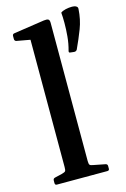

<svg xmlns="http://www.w3.org/2000/svg" viewBox="-120 -838 588 894"><g transform="rotate(-15 174.0 -391.0)"><path d="M95 0V-568H206V0ZM39 0Q30 0 30 -10V-22Q30 -32 40 -34L74 -42Q89 -46 92 -50.5Q95 -55 95 -70V-180H206V-69Q206 -55 209.5 -50.5Q213 -46 227 -44L283 -33Q292 -31 292 -22V-9Q292 0 282 0ZM95 -567V-714L113 -680L30 -695Q21 -697 21 -707V-721Q21 -731 31 -732L178 -754Q193 -756 199.5 -752.5Q206 -749 206 -735V-567ZM340 -778Q349 -774 348 -764Q345 -714 328.5 -671Q312 -628 291 -583Q286 -575 276 -576L259 -578Q250 -578 253 -588Q262 -620 265 -654Q268 -688 268 -718Q268 -748 266 -768Q275 -775 290.5 -778.5Q306 -782 321 -782Q327 -782 332 -781Q337 -780 340 -778Z"/></g></svg>

Font: Hahmlet Medium
Style: Regular
Weight: 500
Version: Version 1.002